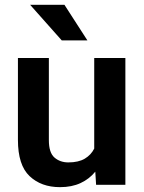

<svg xmlns="http://www.w3.org/2000/svg" viewBox="-20 -770 598 800"><path d="M380.4 0 377 -54.7Q352.5 -24.4 315.9 -7.3Q279.3 9.8 230 9.8Q151.9 9.8 103.3 -36.1Q54.7 -82 54.7 -187V-528.3H183.6V-186Q183.6 -133.8 207 -113.5Q230.5 -93.3 264.6 -93.3Q307.1 -93.3 333.3 -108.9Q359.4 -124.5 372.6 -150.9V-528.3H502.4V0ZM248.5 -750 344.2 -601.6H237.3L105.5 -750Z"/></svg>

Font: Vazirmatn UI SemiBold
Style: Regular
Weight: 600
Designer: Saber Rastikerdar
Foundry: Saber Rastikerdar
Version: Version 33.003